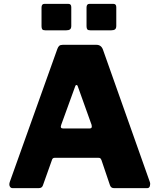

<svg xmlns="http://www.w3.org/2000/svg" viewBox="-20 -974 825 994"><path d="M349 -937V-840Q349 -827 342.5 -822Q336 -817 322 -817H215Q203 -817 199 -822Q195 -827 195 -838V-935Q195 -954 210 -954H334Q349 -954 349 -937ZM582 -937V-840Q582 -827 575.5 -822Q569 -817 555 -817H448Q436 -817 432 -822Q428 -827 428 -838V-935Q428 -954 443 -954H567Q582 -954 582 -937ZM45 0Q35 0 30.5 -9.5Q26 -19 31 -33L277 -721Q281 -732 287 -737Q293 -742 305 -742H479Q504 -742 513 -717L756 -31Q759 -22 756 -11Q753 0 742 0H570Q554 0 549 -16L505 -146Q503 -150 500.5 -153.5Q498 -157 490 -157H263Q252 -157 249 -146L202 -14Q200 -8 195 -4Q190 0 180 0H45ZM445 -309Q459 -309 454 -328L382 -529Q380 -534 376 -534Q372 -534 370 -529L297 -328Q290 -309 306 -309Z"/></svg>

Font: Libre Franklin ExtraBold
Style: Regular
Weight: 800
Designer: Pablo Impallari, Rodrigo Fuenzalida, Nhung Nguyen
Foundry: Impallari Type
Version: Version 3.000